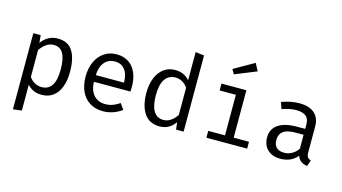

<svg xmlns="http://www.w3.org/2000/svg" viewBox="-106 -1222 3289 1845"><g transform="rotate(15 1538.5 -299.5)"><path d="M540 -270.3Q540 -186.7 516.9 -123.3Q493.8 -60 446.9 -24.1Q400 11.8 331.8 11.8Q242.6 11.8 189.2 -50.8V206.7L103.1 217.4V-540H176.4L183.6 -464.6Q213.3 -506.7 254.6 -529Q295.9 -551.3 344.6 -551.3Q448.2 -551.3 494.1 -477.9Q540 -404.6 540 -270.3ZM189.2 -395.4V-127.7Q210.8 -95.9 242.8 -77.9Q274.9 -60 312.8 -60Q380.5 -60 414.1 -111.8Q447.7 -163.6 447.7 -270.8Q447.7 -377.4 417.4 -429.7Q387.2 -482.1 324.1 -482.1Q282.6 -482.1 248.5 -457.4Q214.4 -432.8 189.2 -395.4Z M786.2 -239.5Q788.2 -179 809.7 -138.7Q831.3 -98.5 866.2 -79.2Q901 -60 944.1 -60Q984.1 -60 1017.7 -71.8Q1051.3 -83.6 1088.2 -108.7L1128.7 -51.8Q1090.8 -22.1 1041.8 -5.1Q992.8 11.8 943.1 11.8Q865.6 11.8 809.7 -23.1Q753.8 -57.9 724.9 -121.5Q695.9 -185.1 695.9 -269.2Q695.9 -350.8 725.1 -414.9Q754.4 -479 807.7 -515.1Q861 -551.3 931.8 -551.3Q999.5 -551.3 1049 -519.5Q1098.5 -487.7 1124.9 -427.9Q1151.3 -368.2 1151.3 -286.7Q1151.3 -263.1 1149.2 -239.5ZM786.7 -306.2H1068.2Q1066.7 -391.3 1030.8 -435.9Q994.9 -480.5 932.8 -480.5Q870.3 -480.5 831 -436.7Q791.8 -392.8 786.7 -306.2Z M1656.9 -768.2 1743.1 -757.4V0H1667.7L1659.5 -71.3Q1629.7 -29.2 1590.8 -8.7Q1551.8 11.8 1506.2 11.8Q1403.6 11.8 1352.1 -63.6Q1300.5 -139 1300.5 -269.2Q1300.5 -350.8 1325.9 -414.9Q1351.3 -479 1399.2 -515.1Q1447.2 -551.3 1512.3 -551.3Q1558.5 -551.3 1594.1 -535.4Q1629.7 -519.5 1656.9 -487.7ZM1394.4 -269.2Q1394.4 -164.6 1427.4 -111.3Q1460.5 -57.9 1524.1 -57.9Q1600.5 -57.9 1656.9 -143.1V-412.8Q1634.9 -445.6 1603.3 -463.8Q1571.8 -482.1 1534.9 -482.1Q1466.7 -482.1 1430.5 -428.5Q1394.4 -374.9 1394.4 -269.2Z M1974.9 -540H2222.6V-68.2H2374.9V0H1969.7V-68.2H2136.4V-471.8H1974.9ZM2040 -702.6 2241 -817.4 2281 -743.6 2066.7 -656.4Z M2951.3 -117.9Q2951.3 -86.2 2961.5 -71Q2971.8 -55.9 2995.4 -48.7L2974.4 11.8Q2896.4 1.5 2875.4 -64.1Q2846.7 -26.7 2802.8 -7.4Q2759 11.8 2706.2 11.8Q2652.8 11.8 2613.3 -8.7Q2573.8 -29.2 2552.8 -66.9Q2531.8 -104.6 2531.8 -154.9Q2531.8 -238.5 2596.9 -283.1Q2662.1 -327.7 2785.1 -327.7H2864.6V-372.8Q2864.6 -429.2 2831.8 -454.6Q2799 -480 2735.9 -480Q2674.9 -480 2595.4 -452.3L2572.8 -517.4Q2663.1 -551.3 2749.2 -551.3Q2848.2 -551.3 2899.7 -504.9Q2951.3 -458.5 2951.3 -376.9ZM2864.6 -130.3V-269.2H2786.7Q2701 -269.2 2662.6 -240Q2624.1 -210.8 2624.1 -155.9Q2624.1 -53.8 2728.2 -53.8Q2768.2 -53.8 2804.4 -74.1Q2840.5 -94.4 2864.6 -130.3Z"/></g></svg>

Font: Fira Code Fixed
Style: Regular
Weight: 400
Monospace: yes
Designer: Carrois Corporate, Edenspiekermann AG, Nikita Prokopov
Foundry: Carrois Corporate, Edenspiekermann AG, Nikita Prokopov
Version: Version 5.002